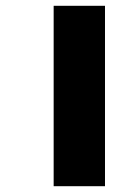

<svg xmlns="http://www.w3.org/2000/svg" viewBox="-20 -642 459 662"><path d="M165 -622H342V0H165Z"/></svg>

Font: Noto Sans Devanagari UI Black
Style: Regular
Weight: 900
Designer: Jelle Bosma - Monotype Design Team
Foundry: Monotype Imaging Inc.
Version: Version 2.003; ttfautohint (v1.8.4.7-5d5b)